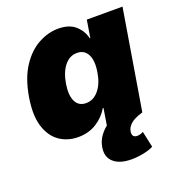

<svg xmlns="http://www.w3.org/2000/svg" viewBox="-136 -666 919 987"><g transform="rotate(-20 323.0 -172.5)"><path d="M198.7 6.8Q140.6 6.8 96.7 -23.7Q52.7 -54.2 33.4 -116.2Q14.2 -178.2 29.8 -272.5Q46.4 -371.6 87.4 -433.3Q128.4 -495.1 182.1 -523.9Q235.8 -552.7 290 -552.7Q350.6 -552.7 384 -522.5Q417.5 -492.2 426.8 -450.2H429.7L445.3 -545.9H640.6L550.3 0H356L370.6 -89.8H366.7Q342.8 -48.3 299.6 -20.8Q256.3 6.8 198.7 6.8ZM295.9 -143.6Q336.4 -143.6 365.5 -178.5Q394.5 -213.4 403.8 -272.5Q414.1 -333.5 396.5 -367.9Q378.9 -402.3 338.4 -402.3Q298.3 -402.3 270.3 -367.9Q242.2 -333.5 231.9 -272.5Q222.2 -211.9 239 -177.7Q255.9 -143.6 295.9 -143.6ZM417.5 208Q352.5 208 319.6 178.7Q286.6 149.4 295.4 97.7Q300.8 64.5 320.8 37.4Q340.8 10.3 368.2 -7.8L550.3 0Q503.9 13.7 483.9 31.5Q463.9 49.3 460.4 70.8Q455.1 104.5 485.8 104.5Q501.5 104.5 518.6 95.2L537.6 183.1Q515.1 194.8 481.4 201.4Q447.8 208 417.5 208Z"/></g></svg>

Font: Inter Black
Style: Italic
Weight: 900
Italic angle: -9.39999°
Designer: Rasmus Andersson
Foundry: rsms
Version: Version 4.000;git-a52131595